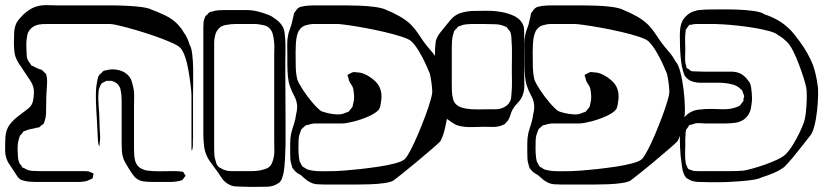

<svg xmlns="http://www.w3.org/2000/svg" viewBox="-33 -664 3195 745"><path d="M716 -301Q716 -290 716 -266Q716 -242 716 -214.5Q716 -187 716 -163Q716 -139 716 -128Q715 -118 715.5 -107.5Q716 -97 714 -87L711 -78V-81Q710 -83 710 -89V-294Q710 -305 707 -330.5Q704 -356 699 -386.5Q694 -417 685.5 -442.5Q677 -468 666 -479Q657 -488 629.5 -500Q602 -512 566 -524.5Q530 -537 494 -547.5Q458 -558 430.5 -564.5Q403 -571 394 -571H160Q147 -571 132.5 -570.5Q118 -570 105 -565Q85 -557 75 -536L72 -522Q69 -507 69 -491.5Q69 -476 70 -461Q70 -454 71 -445Q72 -436 76 -429Q77 -427 79 -424.5Q81 -422 82 -420Q84 -418 85.5 -415.5Q87 -413 88 -411Q90 -409 96 -407Q108 -400 119 -396L129 -393Q132 -391 134.5 -388Q137 -385 139 -383Q141 -382 142.5 -380.5Q144 -379 145 -377Q147 -376 147 -372.5Q147 -369 148 -367Q151 -352 149 -331Q146 -291 146 -249Q146 -235 145.5 -221Q145 -207 140 -194Q139 -192 138.5 -189Q138 -186 136 -184Q135 -182 132 -180.5Q129 -179 127 -177Q126 -176 123.5 -174Q121 -172 119 -170Q117 -169 113.5 -169Q110 -169 108 -168Q98 -165 87.5 -163.5Q77 -162 67 -157Q65 -156 62 -155.5Q59 -155 57 -153Q56 -152 54.5 -149Q53 -146 51 -144Q45 -140 44 -136Q43 -134 42 -130.5Q41 -127 40 -124Q36 -111 35.5 -96.5Q35 -82 36 -69Q36 -62 36.5 -56.5Q37 -51 38 -45Q39 -42 40 -38.5Q41 -35 42 -32Q43 -29 45.5 -26.5Q48 -24 50 -21L54 -14Q56 -13 59.5 -12Q63 -11 65 -9Q78 -2 92.5 -1Q107 0 121 0H294Q301 0 306.5 0.5Q312 1 318 4Q320 5 322.5 6Q325 7 328 8Q328 9 329 9Q330 9 330 10Q331 11 329.5 13.5Q328 16 328 18Q328 24 326 28Q325 29 323.5 29.5Q322 30 320 31L307 37Q300 40 291.5 40.5Q283 41 276 42H105Q93 42 81.5 41Q70 40 59 37L49 34Q40 29 34 20Q28 11 23 3Q14 -11 4 -25.5Q-6 -40 -10 -56Q-13 -67 -13 -79.5Q-13 -92 -13 -104Q-13 -118 -12 -133Q-11 -148 -6 -161Q-2 -172 5 -181Q12 -190 19 -197Q27 -205 35.5 -211.5Q44 -218 53 -225Q67 -235 79 -245Q91 -255 95 -272Q96 -275 96 -278.5Q96 -282 97 -285Q99 -297 98.5 -310.5Q98 -324 93 -335Q89 -345 83 -353.5Q77 -362 72 -370Q66 -378 60.5 -387Q55 -396 49 -405Q45 -410 41 -416Q37 -422 34 -428Q25 -445 23 -462.5Q21 -480 21 -498Q21 -518 22 -538Q23 -558 31 -575Q36 -584 43.5 -592.5Q51 -601 58 -608Q70 -619 83.5 -627.5Q97 -636 113 -640Q132 -645 153 -644Q174 -643 193 -643H366Q377 -643 403 -643Q429 -643 460 -641.5Q491 -640 517 -636.5Q543 -633 554 -627Q577 -619 607.5 -604.5Q638 -590 659 -567Q665 -560 670.5 -553Q676 -546 680 -538Q688 -528 693.5 -515.5Q699 -503 703 -490Q710 -479 713 -453Q716 -427 716.5 -396.5Q717 -366 716.5 -339.5Q716 -313 716 -301ZM677 3Q679 4 681 8Q683 12 684 14Q685 15 686 16Q687 17 687 19Q686 20 685 21Q684 22 683 23Q681 26 678.5 29.5Q676 33 674 35Q672 36 668.5 36.5Q665 37 663 38Q652 41 634 42H559Q547 42 533.5 41Q520 40 509 36Q495 30 485.5 17.5Q476 5 468 -8Q462 -18 456 -28Q450 -38 446 -48Q441 -62 440 -77Q439 -92 439 -106V-274Q439 -297 435 -314Q434 -316 434 -319.5Q434 -323 432 -325Q422 -345 400 -350Q398 -351 395 -350.5Q392 -350 390 -350Q387 -350 384 -350.5Q381 -351 379 -350L372 -346Q369 -345 365.5 -343Q362 -341 360 -339Q359 -338 358 -335.5Q357 -333 356 -331Q355 -328 353.5 -325Q352 -322 351 -319Q350 -315 349.5 -310Q349 -305 349 -300Q348 -288 348.5 -275.5Q349 -263 350 -250Q352 -228 352.5 -206Q353 -184 354 -161Q355 -148 355.5 -135.5Q356 -123 354 -111Q354 -108 353.5 -105Q353 -102 353 -100Q353 -97 352 -97Q351 -96 351 -98Q351 -100 350 -101Q347 -112 347 -119Q346 -139 345 -159Q344 -179 343 -198Q342 -213 340.5 -240.5Q339 -268 339 -295Q339 -322 342 -337Q344 -346 345.5 -356Q347 -366 352 -373Q354 -376 357 -378Q360 -380 362 -382Q364 -386 368 -388Q370 -390 374 -390.5Q378 -391 382 -392Q404 -398 429.5 -391.5Q455 -385 469 -366Q475 -359 478 -349Q481 -339 483 -330Q488 -311 487.5 -290.5Q487 -270 487 -251V-118Q487 -103 487 -88.5Q487 -74 488 -59Q489 -52 490.5 -44Q492 -36 496 -29Q502 -17 514 -10.5Q526 -4 539 -2Q562 1 587.5 0.5Q613 0 635 0Q643 0 651 0Q659 0 666 1Q668 2 672 2Q676 2 677 3Z M1074 -419Q1074 -410 1074 -375.5Q1074 -341 1074.5 -295Q1075 -249 1075 -202.5Q1075 -156 1075 -121.5Q1075 -87 1074 -78Q1074 -64 1073 -49.5Q1072 -35 1071 -21Q1070 -13 1069 -4Q1068 5 1066 13Q1064 21 1060.5 30Q1057 39 1049 46Q1048 47 1045 48Q1042 49 1040 51Q1024 60 1004 60.5Q984 61 966 61Q949 61 931.5 61Q914 61 897 60Q887 60 877.5 59Q868 58 860 54Q839 45 826.5 25.5Q814 6 801 -11Q795 -20 788 -29Q781 -38 775 -48Q762 -71 759 -96Q756 -121 756 -143V-534Q756 -545 756 -557Q756 -569 757 -580Q758 -585 760 -591Q762 -597 764 -601Q765 -604 770 -606Q772 -608 774.5 -611.5Q777 -615 780 -616Q783 -619 790 -619Q801 -623 812.5 -624Q824 -625 835 -625H899Q912 -625 924.5 -625Q937 -625 950 -623Q958 -622 967 -619.5Q976 -617 984 -615Q997 -611 1009.5 -606Q1022 -601 1032 -593Q1040 -588 1049 -579.5Q1058 -571 1063 -562Q1070 -550 1071.5 -535.5Q1073 -521 1074 -507Q1075 -485 1074.5 -463.5Q1074 -442 1074 -419ZM908 0Q925 0 943 0Q961 0 977 -3Q985 -5 994 -7.5Q1003 -10 1010 -15Q1017 -20 1021 -28.5Q1025 -37 1027 -45Q1032 -62 1031.5 -80.5Q1031 -99 1031 -116V-454Q1031 -467 1031.5 -479.5Q1032 -492 1030 -505Q1029 -519 1025 -533Q1021 -547 1010 -557Q1003 -563 993 -565.5Q983 -568 975 -569Q965 -571 955 -571Q945 -571 935 -571H884Q864 -571 842 -567Q820 -563 808 -543Q803 -535 801 -523Q798 -511 798 -498Q798 -485 798 -472V-86Q798 -77 798.5 -67.5Q799 -58 801 -49Q803 -41 806 -31.5Q809 -22 816 -16Q818 -14 821 -13Q824 -12 826 -10Q843 0 865 0Q887 0 908 0Z M1668 -426Q1679 -415 1687 -384Q1695 -353 1699.5 -315.5Q1704 -278 1704.5 -246Q1705 -214 1701 -202Q1697 -180 1691.5 -158Q1686 -136 1676 -116Q1665 -105 1639.5 -83Q1614 -61 1584.5 -36.5Q1555 -12 1529.5 8.5Q1504 29 1493 37Q1482 43 1458 46.5Q1434 50 1405.5 51Q1377 52 1353 52Q1329 52 1318 52H1227Q1213 52 1198 51Q1183 50 1170 43Q1160 38 1151.5 30.5Q1143 23 1135 16Q1131 13 1126 10.5Q1121 8 1116 4Q1112 0 1107.5 -5Q1103 -10 1101 -14Q1100 -16 1099.5 -19.5Q1099 -23 1098 -25Q1094 -37 1093.5 -49Q1093 -61 1093 -73Q1093 -90 1093 -108Q1093 -126 1096 -142Q1098 -153 1101.5 -163.5Q1105 -174 1108 -184Q1111 -193 1113 -202.5Q1115 -212 1116 -221Q1118 -228 1119 -235Q1120 -242 1120 -249Q1120 -271 1109 -291Q1098 -311 1091 -332Q1086 -347 1084 -369.5Q1082 -392 1082 -414Q1082 -436 1082 -451Q1082 -471 1081.5 -490Q1081 -509 1085 -528Q1087 -539 1091 -549Q1095 -559 1098 -569Q1100 -577 1101.5 -584.5Q1103 -592 1105 -599Q1106 -602 1106.5 -606Q1107 -610 1108 -613Q1110 -616 1112.5 -619Q1115 -622 1116 -624L1122 -631Q1127 -636 1135.5 -638Q1144 -640 1151 -641Q1167 -643 1183 -643Q1199 -643 1215 -643H1316Q1331 -643 1361.5 -642Q1392 -641 1422 -637Q1452 -633 1467 -625Q1490 -616 1517 -601Q1544 -586 1564 -566Q1578 -551 1589 -534.5Q1600 -518 1611 -502Q1625 -483 1641 -465Q1657 -447 1668 -426ZM1538 -47Q1547 -56 1561 -83Q1575 -110 1590 -145.5Q1605 -181 1618 -216Q1631 -251 1638.5 -278Q1646 -305 1644 -314Q1642 -347 1635 -378Q1629 -393 1618 -417Q1607 -441 1593 -464.5Q1579 -488 1564 -503Q1555 -512 1526 -521.5Q1497 -531 1458.5 -540Q1420 -549 1381.5 -556Q1343 -563 1314 -567Q1285 -571 1276 -571H1210Q1198 -571 1185.5 -571Q1173 -571 1162 -568Q1150 -566 1142 -561Q1127 -551 1121.5 -533Q1116 -515 1115 -495.5Q1114 -476 1114 -461Q1114 -439 1114.5 -408Q1115 -377 1121 -354Q1127 -339 1143 -314.5Q1159 -290 1178.5 -267Q1198 -244 1213 -233Q1220 -230 1226.5 -228.5Q1233 -227 1239 -225Q1257 -221 1275 -220Q1293 -219 1309 -227Q1317 -229 1320 -231Q1324 -237 1327 -240Q1329 -242 1331 -244.5Q1333 -247 1334 -249Q1336 -251 1336 -254.5Q1336 -258 1337 -260Q1341 -273 1341 -285.5Q1341 -298 1339 -311Q1338 -325 1329.5 -336.5Q1321 -348 1319 -361Q1318 -363 1316.5 -368Q1315 -373 1316 -374Q1317 -375 1320 -376Q1323 -377 1324 -378Q1327 -380 1330.5 -381.5Q1334 -383 1337 -384Q1341 -385 1345.5 -384Q1350 -383 1354 -383Q1369 -383 1387 -374Q1405 -365 1420 -351.5Q1435 -338 1441 -323Q1446 -311 1447 -298Q1448 -285 1446 -273Q1445 -265 1443.5 -256.5Q1442 -248 1438 -240Q1426 -225 1397.5 -212.5Q1369 -200 1339.5 -192.5Q1310 -185 1295 -185H1221Q1207 -185 1192.5 -185Q1178 -185 1164 -180Q1162 -179 1158.5 -179Q1155 -179 1153 -177Q1151 -176 1149 -174Q1147 -172 1145 -170Q1143 -169 1141 -167Q1139 -165 1137 -163Q1135 -160 1134 -156.5Q1133 -153 1132 -150Q1126 -136 1125.5 -119.5Q1125 -103 1125 -87Q1125 -79 1125.5 -70Q1126 -61 1127 -53Q1128 -49 1128.5 -44.5Q1129 -40 1130 -37Q1131 -34 1133.5 -30.5Q1136 -27 1137 -24Q1139 -20 1142 -17Q1143 -16 1145.5 -15Q1148 -14 1149 -13Q1152 -11 1155 -9Q1158 -7 1161 -6Q1164 -5 1167.5 -4.5Q1171 -4 1174 -3Q1195 1 1218 0.5Q1241 0 1264 0Q1273 0 1300.5 -2Q1328 -4 1364.5 -8Q1401 -12 1437.5 -17.5Q1474 -23 1501.5 -30.5Q1529 -38 1538 -47Z M2001 -523V-374Q2001 -355 2001.5 -333Q2002 -311 1994 -292Q1988 -277 1976 -265Q1964 -253 1956 -239Q1951 -230 1948 -219.5Q1945 -209 1940 -200Q1939 -197 1936 -194Q1933 -191 1931 -189L1925 -182Q1923 -181 1919.5 -180Q1916 -179 1913 -177Q1897 -171 1879 -171.5Q1861 -172 1844 -172Q1822 -172 1800 -171Q1778 -170 1756 -174Q1738 -177 1723.5 -187Q1709 -197 1695 -207Q1688 -212 1679.5 -218.5Q1671 -225 1666 -232Q1660 -241 1658 -252.5Q1656 -264 1655 -274Q1654 -289 1654 -317.5Q1654 -346 1654.5 -374Q1655 -402 1655 -417V-473Q1656 -481 1656.5 -490.5Q1657 -500 1659 -508Q1664 -523 1674 -536Q1684 -549 1694 -561Q1701 -569 1708 -578Q1715 -587 1722 -594Q1737 -609 1759 -615Q1781 -621 1802.5 -621.5Q1824 -622 1839 -622H1868Q1883 -622 1906.5 -618.5Q1930 -615 1953 -606Q1976 -597 1988 -582Q1990 -579 1992 -576.5Q1994 -574 1995 -571Q2000 -561 2000.5 -548.5Q2001 -536 2001 -523ZM1953 -393Q1953 -416 1953.5 -449.5Q1954 -483 1952 -505Q1952 -513 1951 -523Q1950 -533 1947 -540Q1946 -543 1943 -546Q1940 -549 1938 -551Q1937 -553 1936 -555Q1935 -557 1933 -558Q1931 -560 1928 -561Q1925 -562 1923 -563Q1906 -570 1886 -570Q1864 -571 1841.5 -571Q1819 -571 1796 -571Q1786 -570 1775.5 -569.5Q1765 -569 1754 -564Q1752 -563 1749 -562.5Q1746 -562 1744 -560L1738 -553Q1736 -551 1733.5 -548.5Q1731 -546 1729 -543Q1728 -541 1727.5 -538Q1727 -535 1726 -533Q1722 -520 1721 -506.5Q1720 -493 1720 -480V-339Q1720 -324 1720.5 -309Q1721 -294 1725 -280Q1727 -272 1729 -269Q1736 -257 1748 -251Q1760 -245 1773 -243Q1796 -239 1820 -239.5Q1844 -240 1866 -240Q1877 -240 1889 -240Q1901 -240 1911 -243Q1921 -246 1930.5 -252.5Q1940 -259 1945 -269Q1950 -277 1950.5 -287Q1951 -297 1952 -305Q1954 -327 1953.5 -348.5Q1953 -370 1953 -393Z M2588 -426Q2599 -415 2607 -384Q2615 -353 2619.5 -315.5Q2624 -278 2624.5 -246Q2625 -214 2621 -202Q2617 -180 2611.5 -158Q2606 -136 2596 -116Q2585 -105 2559.5 -83Q2534 -61 2504.5 -36.5Q2475 -12 2449.5 8.5Q2424 29 2413 37Q2402 43 2378 46.5Q2354 50 2325.5 51Q2297 52 2273 52Q2249 52 2238 52H2147Q2133 52 2118 51Q2103 50 2090 43Q2080 38 2071.5 30.5Q2063 23 2055 16Q2051 13 2046 10.5Q2041 8 2036 4Q2032 0 2027.5 -5Q2023 -10 2021 -14Q2020 -16 2019.5 -19.5Q2019 -23 2018 -25Q2014 -37 2013.5 -49Q2013 -61 2013 -73Q2013 -90 2013 -108Q2013 -126 2016 -142Q2018 -153 2021.5 -163.5Q2025 -174 2028 -184Q2031 -193 2033 -202.5Q2035 -212 2036 -221Q2038 -228 2039 -235Q2040 -242 2040 -249Q2040 -271 2029 -291Q2018 -311 2011 -332Q2006 -347 2004 -369.5Q2002 -392 2002 -414Q2002 -436 2002 -451Q2002 -471 2001.5 -490Q2001 -509 2005 -528Q2007 -539 2011 -549Q2015 -559 2018 -569Q2020 -577 2021.5 -584.5Q2023 -592 2025 -599Q2026 -602 2026.5 -606Q2027 -610 2028 -613Q2030 -616 2032.5 -619Q2035 -622 2036 -624L2042 -631Q2047 -636 2055.5 -638Q2064 -640 2071 -641Q2087 -643 2103 -643Q2119 -643 2135 -643H2236Q2251 -643 2281.5 -642Q2312 -641 2342 -637Q2372 -633 2387 -625Q2410 -616 2437 -601Q2464 -586 2484 -566Q2498 -551 2509 -534.5Q2520 -518 2531 -502Q2545 -483 2561 -465Q2577 -447 2588 -426ZM2458 -47Q2467 -56 2481 -83Q2495 -110 2510 -145.5Q2525 -181 2538 -216Q2551 -251 2558.5 -278Q2566 -305 2564 -314Q2562 -347 2555 -378Q2549 -393 2538 -417Q2527 -441 2513 -464.5Q2499 -488 2484 -503Q2475 -512 2446 -521.5Q2417 -531 2378.5 -540Q2340 -549 2301.5 -556Q2263 -563 2234 -567Q2205 -571 2196 -571H2130Q2118 -571 2105.5 -571Q2093 -571 2082 -568Q2070 -566 2062 -561Q2047 -551 2041.5 -533Q2036 -515 2035 -495.5Q2034 -476 2034 -461Q2034 -439 2034.5 -408Q2035 -377 2041 -354Q2047 -339 2063 -314.5Q2079 -290 2098.5 -267Q2118 -244 2133 -233Q2140 -230 2146.5 -228.5Q2153 -227 2159 -225Q2177 -221 2195 -220Q2213 -219 2229 -227Q2237 -229 2240 -231Q2244 -237 2247 -240Q2249 -242 2251 -244.5Q2253 -247 2254 -249Q2256 -251 2256 -254.5Q2256 -258 2257 -260Q2261 -273 2261 -285.5Q2261 -298 2259 -311Q2258 -325 2249.5 -336.5Q2241 -348 2239 -361Q2238 -363 2236.5 -368Q2235 -373 2236 -374Q2237 -375 2240 -376Q2243 -377 2244 -378Q2247 -380 2250.5 -381.5Q2254 -383 2257 -384Q2261 -385 2265.5 -384Q2270 -383 2274 -383Q2289 -383 2307 -374Q2325 -365 2340 -351.5Q2355 -338 2361 -323Q2366 -311 2367 -298Q2368 -285 2366 -273Q2365 -265 2363.5 -256.5Q2362 -248 2358 -240Q2346 -225 2317.5 -212.5Q2289 -200 2259.5 -192.5Q2230 -185 2215 -185H2141Q2127 -185 2112.5 -185Q2098 -185 2084 -180Q2082 -179 2078.5 -179Q2075 -179 2073 -177Q2071 -176 2069 -174Q2067 -172 2065 -170Q2063 -169 2061 -167Q2059 -165 2057 -163Q2055 -160 2054 -156.5Q2053 -153 2052 -150Q2046 -136 2045.5 -119.5Q2045 -103 2045 -87Q2045 -79 2045.5 -70Q2046 -61 2047 -53Q2048 -49 2048.5 -44.5Q2049 -40 2050 -37Q2051 -34 2053.5 -30.5Q2056 -27 2057 -24Q2059 -20 2062 -17Q2063 -16 2065.5 -15Q2068 -14 2069 -13Q2072 -11 2075 -9Q2078 -7 2081 -6Q2084 -5 2087.5 -4.5Q2091 -4 2094 -3Q2115 1 2138 0.5Q2161 0 2184 0Q2193 0 2220.5 -2Q2248 -4 2284.5 -8Q2321 -12 2357.5 -17.5Q2394 -23 2421.5 -30.5Q2449 -38 2458 -47Z M3107 -133Q3095 -118 3078 -96Q3061 -74 3043 -52.5Q3025 -31 3010 -16Q2991 -2 2968.5 7.5Q2946 17 2923 24Q2912 30 2890 33.5Q2868 37 2842.5 39Q2817 41 2795 42Q2773 43 2762 43Q2742 43 2721 43Q2700 43 2680 42Q2670 42 2660 40Q2650 38 2641 33Q2639 31 2636.5 30Q2634 29 2632 28Q2625 22 2621.5 13.5Q2618 5 2616 -3Q2613 -17 2611.5 -31.5Q2610 -46 2608 -59Q2605 -94 2605 -128Q2605 -142 2605 -155Q2605 -168 2609 -181Q2618 -214 2649 -230Q2663 -237 2677.5 -238.5Q2692 -240 2706 -241Q2729 -242 2757 -240.5Q2785 -239 2807 -243Q2814 -245 2822.5 -247.5Q2831 -250 2837 -254Q2839 -256 2841.5 -259Q2844 -262 2846 -265Q2847 -267 2848.5 -268.5Q2850 -270 2851 -271Q2852 -273 2852 -276.5Q2852 -280 2852 -282Q2853 -284 2854 -287Q2855 -290 2854 -292Q2854 -295 2852.5 -298Q2851 -301 2850 -303Q2849 -305 2848.5 -308.5Q2848 -312 2846 -314L2838 -321Q2831 -328 2821.5 -332Q2812 -336 2802 -338Q2780 -343 2755.5 -343Q2731 -343 2708 -343Q2696 -343 2683.5 -343Q2671 -343 2660 -346Q2637 -351 2624 -370Q2620 -378 2617.5 -388Q2615 -398 2613 -406Q2610 -421 2608 -443.5Q2606 -466 2605.5 -488.5Q2605 -511 2605 -526Q2605 -540 2606.5 -554Q2608 -568 2614 -581Q2621 -595 2634 -606Q2647 -617 2662 -621Q2673 -625 2685.5 -625.5Q2698 -626 2709 -627Q2720 -627 2752 -627.5Q2784 -628 2821.5 -627Q2859 -626 2891 -621.5Q2923 -617 2934 -608Q2957 -601 2980 -588.5Q3003 -576 3022 -559Q3036 -547 3047.5 -532.5Q3059 -518 3070 -503Q3102 -460 3121 -413Q3134 -376 3139 -336Q3142 -325 3141.5 -297Q3141 -269 3137.5 -235.5Q3134 -202 3126.5 -173.5Q3119 -145 3107 -133ZM2640 -7Q2645 -6 2649.5 -4Q2654 -2 2658 -1Q2666 0 2674 0Q2682 0 2689 0H2750Q2773 0 2802 0Q2831 0 2853 -2Q2864 -4 2886.5 -10Q2909 -16 2934.5 -25Q2960 -34 2982.5 -44.5Q3005 -55 3016 -66Q3031 -81 3044.5 -103.5Q3058 -126 3069 -148.5Q3080 -171 3085 -186Q3091 -201 3094 -228.5Q3097 -256 3097.5 -283.5Q3098 -311 3095 -326Q3093 -337 3085.5 -361Q3078 -385 3067.5 -413Q3057 -441 3045 -465Q3033 -489 3022 -500Q3014 -508 3005.5 -515Q2997 -522 2987 -527Q2978 -536 2953 -543Q2928 -550 2895.5 -555.5Q2863 -561 2830.5 -564.5Q2798 -568 2773 -569.5Q2748 -571 2739 -571H2670Q2660 -571 2649 -568Q2648 -568 2645.5 -568Q2643 -568 2641 -567Q2640 -566 2639 -564Q2638 -562 2636 -560Q2635 -558 2632.5 -555Q2630 -552 2628 -549Q2627 -545 2627 -540Q2627 -535 2626 -530Q2625 -516 2625.5 -501Q2626 -486 2626 -472Q2626 -459 2625.5 -446.5Q2625 -434 2626 -422Q2627 -418 2628 -414Q2629 -410 2630 -406Q2631 -405 2630.5 -403.5Q2630 -402 2631 -400L2639 -396Q2641 -394 2644 -391.5Q2647 -389 2651 -388Q2654 -387 2662 -387Q2679 -386 2696.5 -386Q2714 -386 2731 -386H2763Q2783 -386 2804.5 -386Q2826 -386 2843 -377Q2859 -367 2868 -354L2875 -345Q2880 -336 2881.5 -325Q2883 -314 2884 -303Q2885 -293 2885 -281.5Q2885 -270 2883 -259Q2882 -253 2881 -246Q2880 -239 2878 -234Q2876 -230 2874 -225Q2872 -220 2869 -216Q2862 -207 2853 -200Q2838 -190 2819 -187.5Q2800 -185 2783 -185H2703Q2694 -185 2683.5 -186Q2673 -187 2664 -185Q2661 -184 2658 -183Q2655 -182 2652 -181Q2650 -180 2646.5 -180Q2643 -180 2641 -178Q2640 -177 2639 -174.5Q2638 -172 2637 -171Q2635 -168 2632.5 -165Q2630 -162 2629 -159Q2628 -155 2627.5 -151Q2627 -147 2627 -143Q2626 -133 2626 -122Q2626 -111 2626 -100Q2626 -87 2625.5 -74Q2625 -61 2626 -47Q2627 -43 2627 -38.5Q2627 -34 2628 -30Q2628 -27 2630 -24Q2632 -21 2633 -17Q2634 -15 2635 -12.5Q2636 -10 2640 -7Z"/></svg>

Font: Rubik Vinyl
Style: Regular
Weight: 400
Designer: Hubert and Fischer, NaN
Foundry: Hubert and Fischer, NaN
Version: Version 2.200